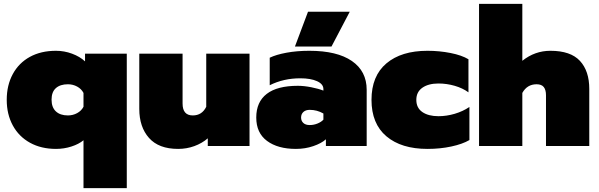

<svg xmlns="http://www.w3.org/2000/svg" viewBox="-20 -759 3113 998"><path d="M414 -30Q390 -10 351.5 2.5Q313 15 271 15Q194 15 136 -17Q78 -49 46.5 -107Q15 -165 15 -240Q15 -316 46.5 -374Q78 -432 135.5 -463.5Q193 -495 271 -495Q314 -495 354.5 -480Q395 -465 422 -440V-480H639V219H414ZM414 -204V-276Q403 -297 381 -309Q359 -321 333 -321Q293 -321 270.5 -301Q248 -281 248 -241Q248 -201 270.5 -180Q293 -159 333 -159Q359 -159 381 -171Q403 -183 414 -204Z M704 -193V-480H929V-221Q929 -159 982 -159Q1030 -159 1052 -204V-480H1277V0H1060V-40Q1030 -14 990 0.5Q950 15 906 15Q805 15 754.5 -42Q704 -99 704 -193Z M1581 -698H1798L1703 -517H1513ZM1312 -148Q1312 -229 1366.5 -271Q1421 -313 1528 -313Q1560 -313 1598 -305.5Q1636 -298 1661 -288V-296Q1661 -322 1628 -337Q1595 -352 1541 -352Q1454 -352 1382 -316V-459Q1415 -475 1469 -485Q1523 -495 1588 -495Q1732 -495 1809 -442Q1886 -389 1886 -292V0H1674V-35Q1651 -14 1608.5 0.5Q1566 15 1518 15Q1424 15 1368 -26.5Q1312 -68 1312 -148ZM1661 -137V-169Q1628 -188 1590 -188Q1569 -188 1557 -177Q1545 -166 1545 -148Q1545 -131 1556.5 -120Q1568 -109 1590 -109Q1611 -109 1630.5 -117Q1650 -125 1661 -137Z M1911 -240Q1911 -364 1988.5 -429.5Q2066 -495 2202 -495Q2264 -495 2322 -483.5Q2380 -472 2415 -451V-279Q2385 -301 2343.5 -313Q2302 -325 2259 -325Q2207 -325 2175.5 -303Q2144 -281 2144 -240Q2144 -198 2175.5 -176.5Q2207 -155 2259 -155Q2301 -155 2343.5 -167.5Q2386 -180 2420 -203V-31Q2384 -10 2326 2.5Q2268 15 2202 15Q2066 15 1988.5 -50.5Q1911 -116 1911 -240Z M2470 -739H2695V-443Q2760 -495 2841 -495Q2946 -495 2994.5 -442.5Q3043 -390 3043 -297V0H2818V-264Q2818 -292 2806.5 -306.5Q2795 -321 2769 -321Q2720 -321 2695 -276V0H2470Z"/></svg>

Font: Prompt Black
Style: Regular
Weight: 900
Designer: Katatrad Team
Foundry: CadsonDemak
Version: Version 1.000